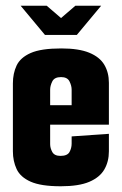

<svg xmlns="http://www.w3.org/2000/svg" viewBox="-20 -645 425 670"><path d="M52 -625H143L193 -582L243 -625H333L248 -523H137ZM192 5Q123 5 87 -11Q51 -27 38 -55Q25 -83 25 -117V-354Q25 -389 38 -416.5Q51 -444 87 -460Q123 -476 194 -476Q255 -476 291.5 -461Q328 -446 344 -419Q360 -392 360 -356V-271L230 -262V-332Q230 -346 222.5 -361Q215 -376 193 -376Q170 -376 162.5 -361Q155 -346 155 -332V-142Q155 -128 162.5 -114.5Q170 -101 191 -101Q215 -101 222.5 -114.5Q230 -128 230 -144V-169L360 -178V-117Q360 -81 344 -53.5Q328 -26 291.5 -10.5Q255 5 192 5ZM40 -210V-278H360V-210Z"/></svg>

Font: Smooch Sans Thin ExtraBold
Style: Regular
Weight: 800
Version: Version 1.010